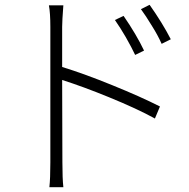

<svg xmlns="http://www.w3.org/2000/svg" viewBox="-20 -757 784 797"><path d="M185 20Q189 -16 189 -83V-364V-645Q189 -703 183 -735H243Q238 -670 238 -645V-479Q332 -450 447 -403Q563 -356 644 -315L623 -265Q551 -305 431 -354Q326 -397 238 -425L239 -83Q239 -16 243 20ZM541 -529Q527 -559 502 -603Q480 -641 457 -674L493 -691Q546 -614 578 -547ZM651 -575Q635 -611 611 -649Q585 -692 565 -719L601 -737Q654 -662 689 -594Z"/></svg>

Font: GenSekiGothic TW L
Style: Regular
Weight: 300
Version: Version 1.501;PS 1;hotconv 16.6.51;makeotf.lib2.5.65220